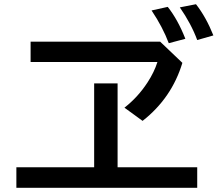

<svg xmlns="http://www.w3.org/2000/svg" viewBox="-20 -898 1040 916"><path d="M429.2 -500H541V-100.1H920.9V-2H58.1V-100.1H429.2ZM126 -699.2H744.1L850.1 -598.1Q799.3 -430.2 660.2 -321.3L573.7 -384.3Q637.7 -434.1 683.6 -504.4Q716.3 -554.7 731 -602.1H126ZM785.2 -691.9Q755.9 -769.5 703.1 -848.1L780.3 -865.2Q828.6 -804.2 864.3 -712.9ZM920.9 -707Q892.1 -784.7 837.9 -862.8L915 -877.9Q963.4 -815.9 998 -729Z"/></svg>

Font: BIZ UDGothic
Style: Bold
Weight: 700
Monospace: yes
Designer: TypeBank Co., Ltd.
Foundry: Morisawa Inc.
Version: Version 1.05